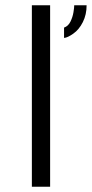

<svg xmlns="http://www.w3.org/2000/svg" viewBox="-20 -709 349 729"><path d="M101 0V-689H170.3V0ZM223.2 -565V-604.2Q239 -609.7 247.4 -626.7Q255.8 -643.7 258.9 -662.3Q262 -681 261.8 -689H308.8Q309 -654 294.6 -625.2Q280.2 -596.5 258.2 -581.2Q236.3 -565.8 223.2 -565Z"/></svg>

Font: Vivano Light
Style: Regular
Weight: 300
Designer: Joe Prince, Josias Burgherr
Version: Version 2.064;September 19, 2022;FontCreator 14.0.0.2877 64-